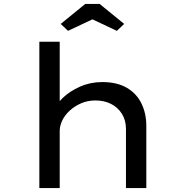

<svg xmlns="http://www.w3.org/2000/svg" viewBox="-20 -951 937 971"><path d="M179 0V-740H282V-388L249 -383Q261 -421 297 -455.5Q333 -490 385 -513Q437 -536 497 -536Q571 -536 620.5 -507.5Q670 -479 695 -428.5Q720 -378 720 -313V0H617V-299Q617 -343 596.5 -375.5Q576 -408 541.5 -425.5Q507 -443 463 -443Q423 -443 390 -428.5Q357 -414 332.5 -391.5Q308 -369 295 -342Q282 -315 282 -289V0H231Q208 0 195 0Q182 0 179 0ZM324 -795 287 -830 411 -931H484L608 -830L571 -795L433 -860H462Z"/></svg>

Font: Lexend Peta
Style: Regular
Weight: 400
Designer: Bonnie Shaver-Troup, Thomas Jockin
Foundry: Lexend
Version: Version 1.007